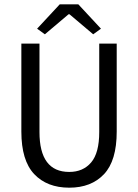

<svg xmlns="http://www.w3.org/2000/svg" viewBox="-20 -858 640 890"><path d="M301 12Q198 12 138.5 -51Q79 -114 79 -248V-656H163V-246Q163 -61 301 -61Q365 -61 402.5 -105Q440 -149 440 -246V-656H521V-248Q521 -113 462 -50.5Q403 12 301 12ZM188 -699 152 -725 257 -838H343L448 -725L412 -699L302 -792H298Z"/></svg>

Font: TypoPRO Source Code Pro
Style: Regular
Weight: 400
Monospace: yes
Designer: Paul D. Hunt, Teo Tuominen
Foundry: Adobe Systems Incorporated
Version: Version 2.010;PS 1.0;hotconv 1.0.84;makeotf.lib2.5.63406